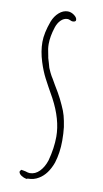

<svg xmlns="http://www.w3.org/2000/svg" viewBox="-81 -712 408 764"><g transform="rotate(10 123.0 -330.5)"><path d="M51 -12 56 -20Q60 -20 74 -17Q85 -13 92 -13Q114 -13 131 -30.5Q148 -48 157 -76Q171 -128 171 -174Q171 -243 129 -322Q103 -368 89 -395Q75 -422 64 -457Q51 -498 51 -536Q51 -572 69 -621Q78 -644 94.5 -658.5Q111 -673 130 -673Q143 -673 155.5 -664Q168 -655 168 -645Q168 -637 155 -637Q151 -637 145 -640Q139 -643 134 -643Q119 -643 107 -631Q95 -619 89 -600Q77 -563 77 -532Q77 -513 82 -493Q83 -487 84 -483Q85 -479 85 -477L91 -457L96 -439L104 -421Q107 -414 110.5 -408.5Q114 -403 117 -398L129 -377Q133 -371 146 -348.5Q159 -326 170 -301Q180 -280 185 -261.5Q190 -243 194 -217Q197 -192 197 -162Q197 -114 184 -72Q166 -22 132 -2Q113 10 88 10L83 12Q72 10 62 3.5Q52 -3 51 -12ZM163 -640Q163 -641 162 -641V-640Z"/></g></svg>

Font: Amatic SC
Style: Regular
Weight: 400
Designer: Multiple Designers
Foundry: Vernon Adams
Version: Version 2.505